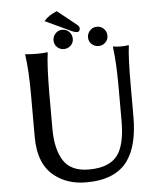

<svg xmlns="http://www.w3.org/2000/svg" viewBox="-64 -1032 922 1105"><g transform="rotate(-5 397.5 -480.0)"><path d="M103.5 -738.3V-747.1Q123 -743.2 168.9 -743.2Q211.9 -743.2 232.4 -747.1V-738.3Q222.7 -672.9 221.7 -508.8V-305.7Q221.7 -187.5 264.6 -120.6Q307.6 -53.7 412.1 -53.7Q543.9 -53.7 588.9 -136.7Q622.1 -198.2 622.1 -316.4V-508.8Q622.1 -652.3 610.4 -738.3V-747.1Q629.9 -743.2 655.3 -743.2Q680.7 -743.2 701.2 -747.1V-738.3Q692.4 -678.7 692.4 -508.8V-335.9Q692.4 -168 629.9 -81.1Q557.6 19.5 387.7 18.6Q286.1 18.6 212.9 -35.2Q116.2 -105.5 116.2 -267.6V-508.8Q116.2 -652.3 103.5 -738.3ZM230.5 -926.8 234.4 -930.7Q257.8 -958 303.7 -976.6L305.7 -977.5L414.1 -890.6Q428.7 -878.9 428.7 -869.1Q428.7 -847.7 412.6 -847.7Q396.5 -847.7 372.1 -860.4ZM272.5 -811.5Q272.5 -835 288.6 -851.6Q304.7 -868.2 328.1 -868.2Q351.6 -868.2 367.7 -851.6Q383.8 -835 383.8 -811.5Q383.8 -788.1 367.2 -772.5Q350.6 -756.8 328.1 -756.8Q304.7 -756.8 288.6 -772.5Q272.5 -788.1 272.5 -811.5ZM471.7 -811.5Q471.7 -835 488.3 -851.6Q504.9 -868.2 528.3 -868.2Q551.8 -868.2 567.9 -851.6Q584 -835 584 -811.5Q584 -788.1 567.4 -772.5Q550.8 -756.8 528.3 -756.8Q504.9 -756.8 488.3 -772.5Q471.7 -788.1 471.7 -811.5Z"/></g></svg>

Font: GenEi LateMin P v2
Style: Medium
Weight: 500
Designer: o_tamon (Modified)
Foundry: o_tamon / Adobe Systems Incorporated / FONT 910 / Philipp H. Poll
Version: Version 2.1;Original Version 1.004